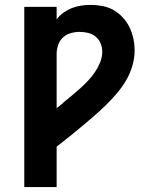

<svg xmlns="http://www.w3.org/2000/svg" viewBox="-20 -548 640 783"><path d="M79 215V-520H211V-469Q223 -485 239 -496.5Q255 -508 273 -515Q291 -522 310 -525Q329 -528 349 -528Q373 -528 397.5 -523.5Q422 -519 443 -507Q464 -495 481 -476.5Q498 -458 508.5 -436Q519 -414 524 -390Q529 -366 529 -342Q529 -310 519.5 -278.5Q510 -247 493.5 -219Q477 -191 455.5 -166Q434 -141 410.5 -118Q387 -95 362.5 -74Q338 -53 313 -32Q288 -11 262.5 9.5Q237 30 211 50V215ZM211 -107Q218 -112 224.5 -117.5Q231 -123 237 -128L240 -131Q257 -145 274.5 -159.5Q292 -174 308.5 -189Q325 -204 340 -220Q355 -236 367.5 -254.5Q380 -273 388.5 -294Q397 -315 397 -338Q397 -355 390 -371.5Q383 -388 369.5 -399Q356 -410 338.5 -414Q321 -418 304 -418Q286 -418 267.5 -412.5Q249 -407 236 -394.5Q223 -382 217 -364Q211 -346 211 -328Z"/></svg>

Font: Iosevka Extrabold Extended
Style: Regular
Weight: 800
Width: 7
Monospace: yes
Designer: Belleve Invis
Foundry: Belleve Invis
Version: Version 32.5.0; ttfautohint (v1.8.4)